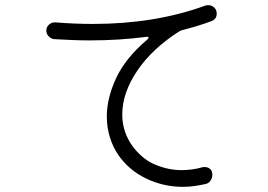

<svg xmlns="http://www.w3.org/2000/svg" viewBox="-20 -723 1040 746"><path d="M778 -8Q756 -3 734.5 0Q713 3 691 3Q615 3 547.5 -29.5Q480 -62 439 -122Q419 -151 407 -189.5Q395 -228 395 -271Q395 -341 431 -419Q467 -497 553 -570Q557 -574 557 -577Q557 -581 550 -580Q497 -573 441.5 -569.5Q386 -566 328 -566Q294 -566 259 -567.5Q224 -569 189 -571Q177 -573 168.5 -582.5Q160 -592 160 -604Q160 -618 170.5 -627.5Q181 -637 196 -636Q271 -630 341 -630Q582 -630 777 -701Q780 -702 783 -702.5Q786 -703 789 -703Q802 -703 812 -694Q822 -685 822 -670Q822 -649 802 -641Q748 -621 688 -606Q684 -605 678 -602Q572 -535 513.5 -448.5Q455 -362 455 -278Q455 -244 465.5 -212Q476 -180 498 -151Q536 -102 586 -82Q636 -62 685 -62Q727 -62 766 -73Q769 -74 775 -74Q786 -74 794.5 -68Q803 -62 804 -52Q805 -49 805 -44Q805 -31 797.5 -20.5Q790 -10 778 -8Z"/></svg>

Font: Kiwi Maru Light
Style: Regular
Weight: 300
Designer: Hiroki-Chan
Version: Version 1.100